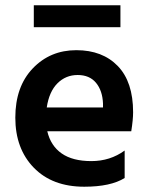

<svg xmlns="http://www.w3.org/2000/svg" viewBox="-20 -702 569 727"><path d="M436 -599H108V-682H436ZM157 -295H370V-310Q368 -359 343.5 -388.5Q319 -418 274 -418Q229 -418 197.5 -386.5Q166 -355 157 -295ZM299 5Q178 5 108 -67Q38 -139 38 -256.5Q38 -374 104 -443Q170 -512 269 -512Q368 -512 426 -452Q484 -392 484 -277Q484 -249 477 -205H159Q172 -150 213.5 -121Q255 -92 326 -92Q397 -92 452 -132V-28Q399 5 299 5Z"/></svg>

Font: Hind Guntur SemiBold
Style: Regular
Weight: 600
Designer: Manushi Parikh, Hitesh Malaviya
Foundry: Indian Type Foundry
Version: Version 1.000;PS 1.0;hotconv 1.0.86;makeotf.lib2.5.63406; tt